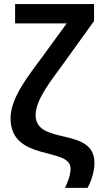

<svg xmlns="http://www.w3.org/2000/svg" viewBox="-20 -769 487 950"><path d="M301.8 160.6H413.1C432.1 127 447.3 78.6 447.3 37.6C447.3 -145.5 156.2 -45.9 156.2 -200.2C156.2 -275.4 233.4 -371.1 291.5 -451.2L445.3 -665V-749H54.7V-653.3H310.1L188 -485.8C129.4 -404.8 32.2 -289.6 32.2 -184.1C32.2 33.2 329.1 -43.9 329.1 64.9C329.1 97.2 316.9 127.9 301.8 160.6Z"/></svg>

Font: Winston SemiBold
Style: Regular
Weight: 600
Designer: Vernon Adams, Kim Jin-seong, David Berlow, Cristiano Sobral
Foundry: The Winston Project Authors
Version: Version 3.004